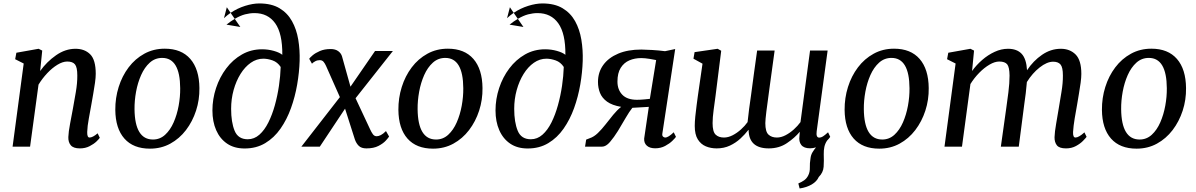

<svg xmlns="http://www.w3.org/2000/svg" viewBox="-20 -851 6940 1114"><path d="M213 -439Q251 -492.5 305 -530.2Q359 -568 418 -568Q471 -568 503.2 -536Q535.5 -504 535.5 -422.5Q535.5 -401.5 531.2 -370.8Q527 -340 521 -307Q515 -274 510.5 -247Q504 -209.5 495.5 -164.2Q487 -119 486 -85.5Q485 -53 499.5 -53Q518 -53 546.5 -77.5L559 -51.5Q555 -45 539.8 -30.2Q524.5 -15.5 499.8 -2.8Q475 10 443.5 10Q406 10 390.8 -8Q375.5 -26 376.5 -56Q377.5 -86 386.5 -132.8Q395.5 -179.5 403 -220.5Q410.5 -262.5 419.8 -315.8Q429 -369 428.5 -413.5Q428.5 -460.5 415.2 -477.2Q402 -494 370 -494Q344 -494 313.5 -475.5Q283 -457 254.2 -426.5Q225.5 -396 203.5 -360L154.5 0H53L117.5 -482.5L68 -507.5L75 -545L204 -568L225 -557.5Z M936 -568.5Q1032.5 -568.5 1084.2 -509Q1136 -449.5 1137 -340Q1138 -272 1117.5 -209Q1097 -146 1059 -96.2Q1021 -46.5 968 -17.5Q915 11.5 850 11.5Q753.5 11.5 701.8 -47Q650 -105.5 649 -213.5Q648.5 -282.5 668.5 -346.2Q688.5 -410 726.2 -460Q764 -510 817.2 -539.2Q870.5 -568.5 936 -568.5ZM921 -515Q879.5 -515 849 -487.5Q818.5 -460 798.8 -415.5Q779 -371 769.5 -319Q760 -267 760.5 -217.5Q762.5 -41.5 867.5 -41.5Q908 -41.5 938 -69Q968 -96.5 987.5 -141Q1007 -185.5 1016.5 -237.5Q1026 -289.5 1025.5 -339Q1024.5 -515 921 -515Z M1399.5 10.5Q1339 10.5 1297.5 -17.8Q1256 -46 1234.2 -95.8Q1212.5 -145.5 1212.5 -210Q1212.5 -276.5 1233.5 -340Q1254.5 -403.5 1292.8 -454.2Q1331 -505 1383.8 -535Q1436.5 -565 1500.5 -565Q1535.5 -565 1568.5 -555.8Q1601.5 -546.5 1618 -533Q1619 -656.5 1576.8 -715.8Q1534.5 -775 1456.5 -775Q1430 -775 1402 -767.8Q1374 -760.5 1342 -741.5L1374.5 -694.5L1294 -708Q1319 -728 1342 -741.5L1318 -776.5Q1357.5 -803 1402.2 -817Q1447 -831 1484.5 -831Q1555.5 -831 1601.8 -803.2Q1648 -775.5 1674.2 -728.2Q1700.5 -681 1710.5 -621.2Q1720.5 -561.5 1718.5 -497.5Q1716.5 -431.5 1704.2 -360.5Q1692 -289.5 1668.2 -223.5Q1644.5 -157.5 1607.5 -104.5Q1570.5 -51.5 1518.8 -20.5Q1467 10.5 1399.5 10.5ZM1296 -809 1318 -776.5Q1297 -762 1279.5 -745.5ZM1417.5 -43Q1455 -43 1485 -69.5Q1515 -96 1537.2 -140.8Q1559.5 -185.5 1574.8 -240.5Q1590 -295.5 1598.5 -353.2Q1607 -411 1608.5 -462.5Q1590 -490.5 1561.5 -500.5Q1533 -510.5 1508 -510.5Q1469 -510.5 1435 -486.8Q1401 -463 1375.5 -422Q1350 -381 1335.5 -328.8Q1321 -276.5 1321 -219.5Q1321 -142 1341.2 -92.5Q1361.5 -43 1417.5 -43Z M2106 10Q2077 10 2062 -4.5Q2047 -19 2039 -42L1982 -220.5L1835.5 0H1728.5L1952 -287.5L1871.5 -469Q1865.5 -482.5 1857.5 -492.2Q1849.5 -502 1835.5 -502Q1821 -502 1809 -495.5Q1797 -489 1790 -481.5L1774 -510Q1777.5 -516 1793.5 -529.8Q1809.5 -543.5 1836 -555Q1862.5 -566.5 1898.5 -566.5Q1926 -566.5 1942.8 -554Q1959.5 -541.5 1964.5 -523.5L2013.5 -348L2156 -555H2259.5L2043 -281L2127.5 -100.5Q2135 -84 2143.5 -72.2Q2152 -60.5 2165.5 -60.5Q2176 -60.5 2189.5 -67.2Q2203 -74 2219.5 -90.5L2237.5 -59Q2234 -52.5 2219 -35.8Q2204 -19 2176.2 -4.5Q2148.5 10 2106 10Z M2578.5 -568.5Q2675 -568.5 2726.8 -509Q2778.5 -449.5 2779.5 -340Q2780.5 -272 2760 -209Q2739.5 -146 2701.5 -96.2Q2663.5 -46.5 2610.5 -17.5Q2557.5 11.5 2492.5 11.5Q2396 11.5 2344.2 -47Q2292.5 -105.5 2291.5 -213.5Q2291 -282.5 2311 -346.2Q2331 -410 2368.8 -460Q2406.5 -510 2459.8 -539.2Q2513 -568.5 2578.5 -568.5ZM2563.5 -515Q2522 -515 2491.5 -487.5Q2461 -460 2441.2 -415.5Q2421.5 -371 2412 -319Q2402.5 -267 2403 -217.5Q2405 -41.5 2510 -41.5Q2550.5 -41.5 2580.5 -69Q2610.5 -96.5 2630 -141Q2649.5 -185.5 2659 -237.5Q2668.5 -289.5 2668 -339Q2667 -515 2563.5 -515Z M3042 10.5Q2981.5 10.5 2940 -17.8Q2898.5 -46 2876.8 -95.8Q2855 -145.5 2855 -210Q2855 -276.5 2876 -340Q2897 -403.5 2935.2 -454.2Q2973.5 -505 3026.2 -535Q3079 -565 3143 -565Q3178 -565 3211 -555.8Q3244 -546.5 3260.5 -533Q3261.5 -656.5 3219.2 -715.8Q3177 -775 3099 -775Q3072.5 -775 3044.5 -767.8Q3016.5 -760.5 2984.5 -741.5L3017 -694.5L2936.5 -708Q2961.5 -728 2984.5 -741.5L2960.5 -776.5Q3000 -803 3044.8 -817Q3089.5 -831 3127 -831Q3198 -831 3244.2 -803.2Q3290.5 -775.5 3316.8 -728.2Q3343 -681 3353 -621.2Q3363 -561.5 3361 -497.5Q3359 -431.5 3346.8 -360.5Q3334.5 -289.5 3310.8 -223.5Q3287 -157.5 3250 -104.5Q3213 -51.5 3161.2 -20.5Q3109.5 10.5 3042 10.5ZM2938.5 -809 2960.5 -776.5Q2939.5 -762 2922 -745.5ZM3060 -43Q3097.5 -43 3127.5 -69.5Q3157.5 -96 3179.8 -140.8Q3202 -185.5 3217.2 -240.5Q3232.5 -295.5 3241 -353.2Q3249.5 -411 3251 -462.5Q3232.5 -490.5 3204 -500.5Q3175.5 -510.5 3150.5 -510.5Q3111.5 -510.5 3077.5 -486.8Q3043.5 -463 3018 -422Q2992.5 -381 2978 -328.8Q2963.5 -276.5 2963.5 -219.5Q2963.5 -142 2983.8 -92.5Q3004 -43 3060 -43Z M3889 -83.5 3902 -57Q3897.5 -50 3881.2 -34Q3865 -18 3839.2 -4.2Q3813.5 9.5 3781.5 9.5Q3750 9.5 3733 -5.8Q3716 -21 3717.5 -47L3744.5 -231Q3725.5 -229.5 3696.8 -228.2Q3668 -227 3649 -225.5Q3631 -203 3610.5 -167.5Q3590 -132 3565.5 -91.5Q3542.5 -54.5 3519.2 -27.2Q3496 0 3472.5 0H3374.5L3381 -41L3401.5 -49Q3426 -57 3448.8 -79Q3471.5 -101 3493.5 -129.2Q3515.5 -157.5 3537.8 -184.8Q3560 -212 3584 -231Q3531.5 -240 3502.2 -261.2Q3473 -282.5 3461.2 -312Q3449.5 -341.5 3449.5 -375.5Q3449.5 -431.5 3480 -473.8Q3510.5 -516 3566.8 -539.8Q3623 -563.5 3701 -563.5Q3723 -563.5 3764 -561Q3805 -558.5 3838.5 -554L3897.5 -566.5L3823 -76Q3821 -63.5 3827.2 -58.2Q3833.5 -53 3839.5 -53Q3857.5 -53 3889 -83.5ZM3750.5 -277.5 3787 -502.5Q3776.5 -505 3748.8 -509.5Q3721 -514 3700 -514Q3663 -514 3631.8 -500.8Q3600.5 -487.5 3581.5 -457.5Q3562.5 -427.5 3562.5 -377.5Q3562.5 -330.5 3590.8 -301.2Q3619 -272 3676 -272Q3693 -272 3717.8 -274.2Q3742.5 -276.5 3750.5 -277.5Z M4131 -290Q4126.5 -256 4120.5 -212.5Q4114.5 -169 4114.5 -136.5Q4114.5 -87 4132 -70Q4149.5 -53 4180.5 -53Q4205 -53 4230.8 -66.2Q4256.5 -79.5 4279.2 -100Q4302 -120.5 4317.5 -142.5Q4321 -179.5 4326.5 -219.5Q4332 -259.5 4337.5 -298Q4346.5 -364.5 4355.2 -430.2Q4364 -496 4373 -558H4474.5Q4456.5 -425.5 4444.5 -339Q4432.5 -252.5 4426.5 -203.8Q4420.5 -155 4420.5 -136.5Q4420.5 -87 4438.8 -70Q4457 -53 4487.5 -53Q4512 -53 4537.5 -66.2Q4563 -79.5 4585.8 -100Q4608.5 -120.5 4624.5 -142.5L4680 -558H4782L4718.5 -89.5Q4713.5 -52.5 4733.5 -52.5Q4743.5 -52.5 4754.8 -59.5Q4766 -66.5 4784.5 -83.5L4797 -57Q4795 -53.5 4790.2 -47.8Q4785.5 -42 4778.5 -35Q4767 -17.5 4763 1.5Q4759 20.5 4759.5 44.5Q4761 83 4758.8 116.5Q4756.5 150 4730.5 176Q4719 202 4689.8 219.2Q4660.5 236.5 4619.5 242.5L4612 213.5Q4634 204 4647.8 193.5Q4661.5 183 4669.5 166.5Q4679.5 147 4678.8 121.2Q4678 95.5 4682.5 69Q4684.5 48.5 4694.2 32.5Q4704 16.5 4714.5 4Q4697 9.5 4680 9.5Q4644.5 9.5 4629.2 -9.8Q4614 -29 4618.5 -61.5L4620.5 -86.5Q4591.5 -51.5 4546.2 -20.8Q4501 10 4440.5 10Q4325 10 4323.5 -97H4322Q4302.5 -71.5 4276 -47Q4249.5 -22.5 4215 -6.2Q4180.5 10 4138 10Q4104 10 4075.2 -2Q4046.5 -14 4028.8 -42.2Q4011 -70.5 4011 -120.5Q4011 -143 4014.2 -175.5Q4017.5 -208 4021.8 -240.2Q4026 -272.5 4029 -294L4056 -481.5L4003.5 -510.5L4010 -548.5L4144 -568L4164.5 -556.5Z M5167.5 -568.5Q5264 -568.5 5315.8 -509Q5367.5 -449.5 5368.5 -340Q5369.5 -272 5349 -209Q5328.5 -146 5290.5 -96.2Q5252.5 -46.5 5199.5 -17.5Q5146.5 11.5 5081.5 11.5Q4985 11.5 4933.2 -47Q4881.5 -105.5 4880.5 -213.5Q4880 -282.5 4900 -346.2Q4920 -410 4957.8 -460Q4995.5 -510 5048.8 -539.2Q5102 -568.5 5167.5 -568.5ZM5152.5 -515Q5111 -515 5080.5 -487.5Q5050 -460 5030.2 -415.5Q5010.5 -371 5001 -319Q4991.5 -267 4992 -217.5Q4994 -41.5 5099 -41.5Q5139.5 -41.5 5169.5 -69Q5199.5 -96.5 5219 -141Q5238.5 -185.5 5248 -237.5Q5257.5 -289.5 5257 -339Q5256 -515 5152.5 -515Z M5631.5 -557.5 5620 -439Q5645 -474 5678.8 -503.2Q5712.5 -532.5 5751 -550.2Q5789.5 -568 5828.5 -568Q5880 -568 5907.5 -539Q5935 -510 5939 -443.5Q5975 -498 6026 -533Q6077 -568 6135 -568Q6187.5 -568 6220.8 -534.8Q6254 -501.5 6254 -422Q6254 -401.5 6250 -371.2Q6246 -341 6240.2 -308Q6234.5 -275 6230 -247Q6223 -209 6215.5 -164.2Q6208 -119.5 6206 -85.5Q6204.5 -53 6220 -53Q6239 -53 6272 -83L6284.5 -57Q6279.5 -50 6263.8 -33.8Q6248 -17.5 6222.8 -3.8Q6197.5 10 6165 10Q6126 10 6112 -8Q6098 -26 6098.5 -55Q6099.5 -86 6107.8 -133Q6116 -180 6123 -222.5Q6129.5 -263.5 6138.5 -316.2Q6147.5 -369 6147 -413.5Q6147 -460.5 6133.2 -476.8Q6119.5 -493 6090.5 -493Q6054.5 -493 6012 -459.5Q5969.5 -426 5938 -375Q5935.5 -344 5931.5 -310Q5927.5 -276 5923 -247L5891 0H5787L5818 -220.5Q5824 -262.5 5830.8 -315.8Q5837.5 -369 5837.5 -412.5Q5837 -461.5 5823.8 -477.8Q5810.5 -494 5777.5 -494Q5752 -494 5721.5 -476.2Q5691 -458.5 5661.8 -428.8Q5632.5 -399 5610.5 -363.5L5561.5 0H5460L5524.5 -482.5L5475 -507.5L5482 -545L5610.5 -568Z M6660.5 -568.5Q6757 -568.5 6808.8 -509Q6860.5 -449.5 6861.5 -340Q6862.5 -272 6842 -209Q6821.5 -146 6783.5 -96.2Q6745.5 -46.5 6692.5 -17.5Q6639.5 11.5 6574.5 11.5Q6478 11.5 6426.2 -47Q6374.5 -105.5 6373.5 -213.5Q6373 -282.5 6393 -346.2Q6413 -410 6450.8 -460Q6488.5 -510 6541.8 -539.2Q6595 -568.5 6660.5 -568.5ZM6645.5 -515Q6604 -515 6573.5 -487.5Q6543 -460 6523.2 -415.5Q6503.5 -371 6494 -319Q6484.5 -267 6485 -217.5Q6487 -41.5 6592 -41.5Q6632.5 -41.5 6662.5 -69Q6692.5 -96.5 6712 -141Q6731.5 -185.5 6741 -237.5Q6750.5 -289.5 6750 -339Q6749 -515 6645.5 -515Z"/></svg>

Font: Merriweather
Style: Italic
Weight: 400
Italic angle: -7.8°
Designer: Eben Sorkin
Foundry: Eben Sorkin
Version: Version 2.100